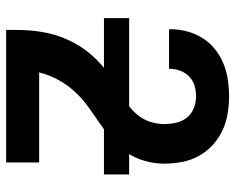

<svg xmlns="http://www.w3.org/2000/svg" viewBox="-92 -692 783 640"><g transform="rotate(90 300.0 -371.5)"><path d="M79 0V-1Q79 -24 79.5 -47.5Q80 -71 82.5 -94Q85 -117 90 -140Q95 -163 103.5 -185Q112 -207 123 -227.5Q134 -248 148 -266.5Q162 -285 178.5 -301.5Q195 -318 213.5 -332.5Q232 -347 251.5 -359.5Q271 -372 291.5 -383Q312 -394 331 -408Q350 -422 364.5 -440.5Q379 -459 386 -481.5Q393 -504 393 -527Q393 -547 388.5 -567Q384 -587 371.5 -602.5Q359 -618 340 -625.5Q321 -633 301 -633Q283 -633 265.5 -628Q248 -623 235 -610.5Q222 -598 215.5 -581Q209 -564 209 -546V-543H77V-549Q77 -577 84.5 -604.5Q92 -632 107 -655.5Q122 -679 144 -696.5Q166 -714 192 -724.5Q218 -735 245.5 -739Q273 -743 301 -743Q330 -743 359.5 -738Q389 -733 415.5 -720.5Q442 -708 464 -687.5Q486 -667 500 -641Q514 -615 519.5 -586Q525 -557 525 -527Q525 -494 515.5 -461Q506 -428 487 -400.5Q468 -373 442 -351Q416 -329 388.5 -310.5Q361 -292 333.5 -272Q306 -252 283.5 -227Q261 -202 245 -172.5Q229 -143 221 -110H521V0ZM40 -326V-410H561V-326Z"/></g></svg>

Font: Iosevka Extrabold Extended
Style: Regular
Weight: 800
Width: 7
Monospace: yes
Designer: Belleve Invis
Foundry: Belleve Invis
Version: Version 32.5.0; ttfautohint (v1.8.4)